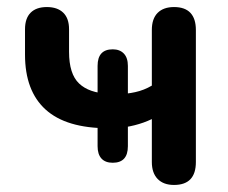

<svg xmlns="http://www.w3.org/2000/svg" viewBox="-20 -517 647 545"><path d="M474 8Q444 8 427.5 -9Q411 -26 411 -57V-179Q388 -168 362 -161.5Q336 -155 315 -154L343 -174V-102Q343 -55 300 -55Q279 -55 268 -67Q257 -79 257 -102V-174L287 -153Q168 -153 109.5 -206Q51 -259 51 -362V-434Q51 -465 67 -481Q83 -497 113 -497Q143 -497 159.5 -481Q176 -465 176 -434V-370Q176 -307 204.5 -280Q233 -253 288 -251L257 -237V-330Q257 -377 300 -377Q320 -377 331.5 -365Q343 -353 343 -330V-237L316 -250Q339 -250 364 -255.5Q389 -261 411 -274V-432Q411 -464 427.5 -480.5Q444 -497 474 -497Q505 -497 520.5 -480.5Q536 -464 536 -432V-57Q536 8 474 8Z"/></svg>

Font: Nunito
Style: Bold
Weight: 700
Designer: Vernon Adams
Foundry: Vernon Adams
Version: Version 3.602